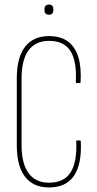

<svg xmlns="http://www.w3.org/2000/svg" viewBox="-20 -820 429 846"><path d="M196 6Q127 6 90.5 -41Q54 -88 54 -180V-475Q54 -567 90.5 -614Q127 -661 196 -661Q247 -661 279 -637.5Q311 -614 325 -569Q339 -524 335 -457Q335 -454 332 -454H318Q314 -454 314 -458Q319 -550 290.5 -595Q262 -640 196 -640Q137 -640 106 -598.5Q75 -557 75 -473V-182Q75 -99 106 -57Q137 -15 196 -15Q262 -15 291 -60.5Q320 -106 316 -197Q315 -201 319 -201H333Q336 -201 336 -197Q341 -97 306 -45.5Q271 6 196 6ZM196 -755Q187 -755 181.5 -760Q176 -765 176 -775V-781Q176 -790 181.5 -795Q187 -800 196 -800Q205 -800 210 -795Q215 -790 215 -781V-775Q215 -765 210 -760Q205 -755 196 -755Z"/></svg>

Font: Sofia Sans Extra Condensed Thin
Style: Regular
Weight: 250
Version: Version 4.100